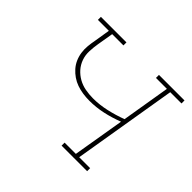

<svg xmlns="http://www.w3.org/2000/svg" viewBox="-128 -693 856 856"><g transform="rotate(45 300.0 -265.0)"><path d="M348 0V-19H419L460 -263Q419 -247 377.5 -238Q336 -229 294 -229Q273 -229 252.5 -232Q232 -235 213.5 -241.5Q195 -248 179 -259Q163 -270 150 -284.5Q137 -299 129 -317Q121 -335 118 -355Q115 -375 117 -396Q119 -417 123 -437L135 -511H66V-530H227V-511H156L143 -434Q139 -410 138 -385Q137 -360 145 -337.5Q153 -315 168.5 -297.5Q184 -280 204.5 -268.5Q225 -257 249 -252.5Q273 -248 298 -248Q339 -248 381 -257.5Q423 -267 463 -282L501 -511H432V-530H593V-511H522L440 -19H509V0Z"/></g></svg>

Font: Iosevka Slab ThExObl
Style: Regular
Weight: 100
Width: 7
Italic angle: -9°
Monospace: yes
Designer: Belleve Invis
Foundry: Belleve Invis
Version: Version 11.1.1; ttfautohint (v1.8.3)